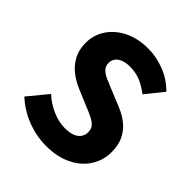

<svg xmlns="http://www.w3.org/2000/svg" viewBox="-208 -895 1047 1047"><g transform="rotate(45 315.5 -371.0)"><path d="M315 14Q241 14 169 -13.5Q97 -41 41 -93L134 -206Q173 -170 222.5 -148.5Q272 -127 318 -127Q372 -127 398.5 -147.5Q425 -168 425 -202Q425 -227 411.5 -242Q398 -257 374 -269Q350 -281 317 -294L220 -335Q182 -351 147.5 -377.5Q113 -404 91.5 -443.5Q70 -483 70 -536Q70 -598 103.5 -648Q137 -698 196.5 -727Q256 -756 333 -756Q398 -756 460.5 -731.5Q523 -707 570 -659L488 -557Q452 -585 415 -600.5Q378 -616 333 -616Q288 -616 262 -597.5Q236 -579 236 -547Q236 -523 251 -507.5Q266 -492 291.5 -480.5Q317 -469 350 -456L445 -417Q490 -399 523 -371.5Q556 -344 574 -306Q592 -268 592 -215Q592 -153 559.5 -101Q527 -49 464.5 -17.5Q402 14 315 14Z"/></g></svg>

Font: Noto Sans JP ExtraBold
Style: Regular
Weight: 800
Designer: Ryoko NISHIZUKA  (kana, bopomofo & ideographs); Paul D. Hunt (Latin, Greek & Cyrillic); Sandoll Communications , Soo-you
Foundry: Adobe
Version: Version 2.004-H2;hotconv 1.0.118;makeotfexe 2.5.65603